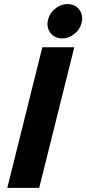

<svg xmlns="http://www.w3.org/2000/svg" viewBox="-20 -902 415 922"><path d="M15 0 183.3 -675H336.7L168.3 0ZM279.2 -717.5Q242.5 -717.5 222.1 -744.2Q201.7 -770.8 210.8 -807.5Q218.3 -839.2 245.4 -860.8Q272.5 -882.5 303.3 -882.5Q340.8 -882.5 360.8 -855.8Q380.8 -829.2 371.7 -791.7Q364.2 -760.8 337.5 -739.2Q310.8 -717.5 279.2 -717.5Z"/></svg>

Font: Funnel Sans ExtraBold
Style: Italic
Weight: 800
Italic angle: -14.036°
Version: Version 1.000; Beta; Release 5; Build 24; ttfautohint (v1.8.